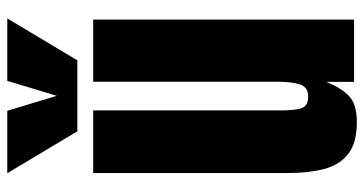

<svg xmlns="http://www.w3.org/2000/svg" viewBox="-261 -753 1021 539"><g transform="rotate(-90 249.5 -483.5)"><path d="M176.3 7.8Q117.7 7.8 86.7 -16.6Q55.7 -41 44.4 -84.7Q33.2 -128.4 33.2 -187V-732.4H209V-207.5Q209 -163.6 215.8 -146.2Q222.7 -128.9 248 -128.9Q275.4 -128.9 282.5 -153.3Q289.6 -177.7 289.6 -216.3V-732.4H463.9V0H289.1V-78.1Q272.5 -36.1 249.3 -14.2Q226.1 7.8 176.3 7.8ZM150.4 -776.9 32.7 -973.6H208L250 -834.5L292 -973.6H467.3L349.6 -776.9Z"/></g></svg>

Font: webenart
Style: Regular
Weight: 400
Designer: Vernon Adams
Foundry: Vernon Adams
Version: Version 2.116; ttfautohint (v1.8.3)